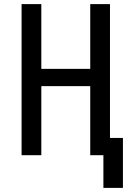

<svg xmlns="http://www.w3.org/2000/svg" viewBox="-20 -755 640 934"><path d="M483 159V0H419V-336H181V0H85V-735H181V-420H419V-735H515V-84H578V159Z"/></svg>

Font: Iosevka Curly Medium Extended
Style: Regular
Weight: 500
Width: 7
Monospace: yes
Designer: Belleve Invis
Foundry: Belleve Invis
Version: Version 11.1.0; ttfautohint (v1.8.3)